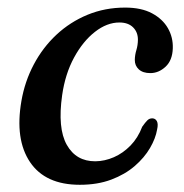

<svg xmlns="http://www.w3.org/2000/svg" viewBox="-20 -489 497 519"><path d="M302.8 -428.2Q269.1 -428.2 236.7 -402.9Q204.2 -377.6 180.2 -333.4Q156.2 -289.2 148 -231.7Q135.3 -142.4 160.5 -97.6Q185.7 -52.7 237.9 -53Q263 -53.3 287.7 -64Q312.3 -74.7 332.7 -95.5Q353 -116.3 364.4 -146.4Q372.7 -158.2 378.4 -163.8Q384.1 -169.3 391.9 -169.1Q400 -168.9 404.1 -161.4Q408.1 -153.8 404.7 -139Q400.7 -115 385.5 -88.9Q370.3 -62.8 344.1 -40.1Q317.9 -17.5 280.8 -3.5Q243.7 10.5 195.7 10.5Q102.5 10.5 61.2 -50.8Q19.9 -112.1 37.9 -216.1Q47 -268.8 71.3 -314.7Q95.6 -360.6 132.5 -395.1Q169.5 -429.6 216.7 -449.1Q263.9 -468.5 318.3 -468.5Q362.1 -468.5 391 -453Q419.8 -437.5 434 -412.6Q448.1 -387.8 447.1 -358.5Q446.1 -326 427.6 -308.7Q409 -291.4 386.4 -291.4Q366.1 -291.4 355.2 -301.5Q344.2 -311.7 344.4 -327.2Q344.6 -340.3 348.6 -353.5Q352.6 -366.7 352.8 -381.2Q353 -401.9 339.8 -415Q326.6 -428.2 302.8 -428.2Z"/></svg>

Font: Fraunces Wonky
Style: Italic
Weight: 900
Italic angle: -16°
Version: Version 1.000;[b76b70a41]